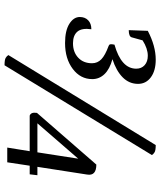

<svg xmlns="http://www.w3.org/2000/svg" viewBox="50 -745 707 847"><g transform="rotate(90 403.5 -321.5)"><path d="M170 -255Q115 -255 85 -274Q55 -293 55 -320Q55 -343 69.5 -357Q84 -371 109 -371Q103 -329 119.5 -309.5Q136 -290 171 -290Q210 -290 234.5 -313Q259 -336 259 -374Q259 -398 241.5 -415Q224 -432 183 -447Q177 -449 175.5 -454Q174 -459 177 -473Q283 -503 283 -569Q283 -592 267.5 -606Q252 -620 226 -620Q194 -620 158 -597L145 -550Q142 -536 113 -536L116 -620Q183 -655 243 -655Q292 -655 321 -633.5Q350 -612 350 -577Q350 -538 321.5 -509.5Q293 -481 241 -464Q285 -452 307 -429Q329 -406 329 -375Q329 -323 284 -289Q239 -255 170 -255ZM268 12Q244 12 235.5 7Q227 2 223 -5L620 -655Q643 -655 651.5 -650Q660 -645 664 -638ZM631 0 647 -99H490Q482 -102 479 -109.5Q476 -117 478 -131L706 -393Q757 -393 750 -352L716 -133H753L749 -99H711L696 0ZM524 -133H652L680 -313Z"/></g></svg>

Font: Petrona Light
Style: Italic
Weight: 300
Italic angle: -9°
Designer: Ringo R. Seeber
Foundry: Ringo R. Seeber
Version: Version 2.001; ttfautohint (v1.8.3)